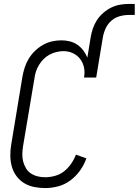

<svg xmlns="http://www.w3.org/2000/svg" viewBox="-20 -948 705 976"><path d="M210 8Q181 8 153.5 2.5Q126 -3 103 -17Q80 -31 64 -52.5Q48 -74 40.5 -100Q33 -126 32.5 -155Q32 -184 37 -213L94 -558Q98 -581 105.5 -604.5Q113 -628 126 -649.5Q139 -671 157.5 -689Q176 -707 198 -719.5Q220 -732 244 -737.5Q268 -743 292 -743Q315 -743 336 -737.5Q357 -732 374 -720Q391 -708 403.5 -691.5Q416 -675 424 -655L441 -759Q445 -782 452.5 -804Q460 -826 473 -846Q486 -866 505 -882.5Q524 -899 545.5 -909.5Q567 -920 589.5 -924Q612 -928 635 -928H665V-872H635Q612 -872 588.5 -865.5Q565 -859 546.5 -843Q528 -827 517.5 -804.5Q507 -782 503 -759L469 -554H407Q412 -580 407 -604.5Q402 -629 387.5 -648Q373 -667 351 -677.5Q329 -688 303 -688Q285 -688 266.5 -683.5Q248 -679 231.5 -670Q215 -661 201.5 -647.5Q188 -634 178 -617.5Q168 -601 162.5 -583.5Q157 -566 155 -549L97 -204Q94 -184 93.5 -164Q93 -144 98 -126Q103 -108 112.5 -92Q122 -76 137.5 -66Q153 -56 171.5 -51.5Q190 -47 210 -47Q234 -47 259.5 -54Q285 -61 305.5 -77Q326 -93 341.5 -115.5Q357 -138 366 -162L419 -143Q408 -111 387.5 -82Q367 -53 338.5 -31.5Q310 -10 276.5 -1Q243 8 210 8Z"/></svg>

Font: Iosevka Curly Light
Style: Italic
Weight: 300
Italic angle: -9°
Monospace: yes
Designer: Belleve Invis
Foundry: Belleve Invis
Version: Version 22.1.2; ttfautohint (v1.8.4)